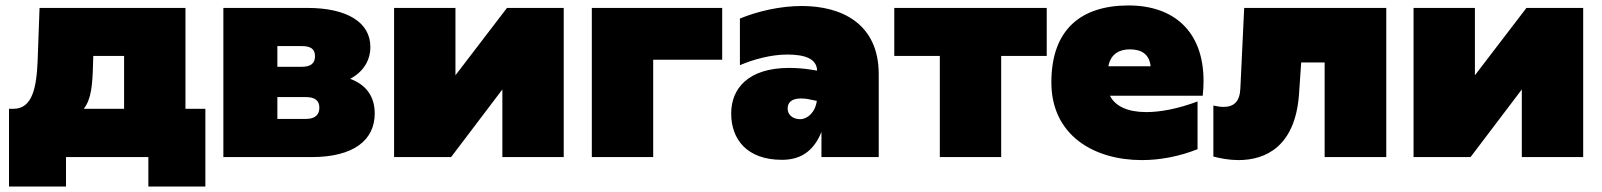

<svg xmlns="http://www.w3.org/2000/svg" viewBox="-20 -576 5875 704"><path d="M13 108H222V0H524V108H733V-177H660V-547H125L118 -354C114 -255 99 -177 29 -177H13ZM287 -177C315 -212 319 -266 321 -337L322 -371H435V-177Z M799 0H1122C1278 0 1354 -63 1354 -160C1354 -222 1323 -265 1264 -287C1311 -312 1338 -353 1338 -404C1338 -494 1253 -547 1106 -547H799ZM1102 -140H997V-220H1102C1135 -220 1151 -207 1151 -181C1151 -155 1135 -140 1102 -140ZM1086 -331H997V-407H1086C1120 -407 1135 -396 1135 -370C1135 -344 1120 -331 1086 -331Z M1425 0H1634L1822 -248V0H2047V-547H1839L1650 -300V-547H1425Z M2150 0H2375V-357H2628V-547H2150Z M2992 0H3202V-304C3202 -490 3065 -554 2920 -554C2841 -554 2759 -535 2693 -508V-337C2742 -358 2807 -376 2866 -376C2927 -376 2975 -363 2976 -317L2958 -320C2927 -325 2899 -327 2874 -327C2723 -327 2661 -251 2661 -160C2661 -66 2718 10 2847 10C2910 10 2961 -16 2992 -92ZM2868 -178C2868 -198 2880 -215 2917 -215C2926 -215 2938 -214 2951 -211L2975 -206C2969 -163 2940 -139 2914 -139C2887 -139 2868 -155 2868 -178Z M3426 0H3651V-371H3818V-547H3259V-371H3426Z M4167 11C4235 11 4306 -3 4371 -29V-204C4299 -177 4235 -165 4183 -165C4116 -165 4069 -186 4050 -225H4390C4392 -244 4393 -262 4393 -279C4393 -462 4283 -556 4118 -556C3946 -556 3835 -470 3835 -274C3835 -79 3992 11 4167 11ZM4199 -333H4044C4053 -380 4086 -395 4123 -395C4162 -395 4194 -380 4199 -333Z M4837 0H5063V-547H4542L4528 -252C4526 -203 4504 -184 4466 -184C4455 -184 4443 -186 4429 -189V-2C4456 5 4488 11 4521 11C4620 11 4729 -38 4743 -230L4751 -347H4837Z M5163 0H5372L5560 -248V0H5785V-547H5577L5388 -300V-547H5163Z"/></svg>

Font: Chess Sans Black
Style: Regular
Weight: 900
Designer: Wolf Bōese
Foundry: Wolf Bōese
Version: Version 7.223;Glyphs 3.3 (3306)